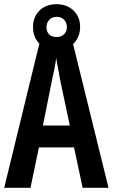

<svg xmlns="http://www.w3.org/2000/svg" viewBox="-20 -944 536 913"><path d="M373 -51 332 -243H165L125 -51H0L174 -765H320L496 -51ZM267 -559Q260 -593 256 -618Q252 -643 247 -669Q245 -646 238.5 -615.5Q232 -585 227 -561L184 -347H312ZM249 -706Q198 -706 167.5 -736.5Q137 -767 137 -815Q137 -863 167.5 -893.5Q198 -924 249 -924Q298 -924 329.5 -894Q361 -864 361 -816Q361 -769 330.5 -737.5Q300 -706 249 -706ZM250 -768Q271 -768 284.5 -781Q298 -794 298 -815Q298 -836 285 -850Q272 -864 250 -864Q228 -864 214.5 -850Q201 -836 201 -815Q201 -794 213 -781Q225 -768 250 -768Z"/></svg>

Font: Noto Sans Tamil UI ExtraCondensed SemiBold
Style: Regular
Weight: 600
Width: 2
Designer: Jelle Bosma - Monotype Design Team
Foundry: Monotype Imaging Inc.
Version: Version 2.004; ttfautohint (v1.8.4.7-5d5b)